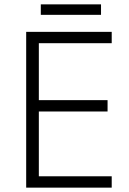

<svg xmlns="http://www.w3.org/2000/svg" viewBox="-20 -860 593 880"><path d="M492 0H100V-714H492V-662H158V-401H473V-349H158V-52H492ZM443 -840V-792H167V-840Z"/></svg>

Font: Noto Sans Myanmar Light
Style: Regular
Weight: 300
Designer: Monotype Design Team
Foundry: Monotype Imaging Inc.
Version: Version 2.107; ttfautohint (v1.8.4.7-5d5b)